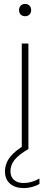

<svg xmlns="http://www.w3.org/2000/svg" viewBox="-20 -763 257 983"><path d="M91.5 0V-540H125.5V0ZM108.5 -680Q95 -680 86.2 -688.5Q77.5 -697 77.5 -711Q77.5 -725.5 86.2 -734.2Q95 -743 108.5 -743Q122 -743 130.8 -734.2Q139.5 -725.5 139.5 -711Q139.5 -697 130.8 -688.5Q122 -680 108.5 -680ZM102.5 200Q57 200 31.2 177.2Q5.5 154.5 5.5 115Q5.5 75 31.2 41.5Q57 8 113 -24L125.5 0Q76.5 28.5 55 55Q33.5 81.5 33.5 114Q33.5 142 51.5 158Q69.5 174 101 174Q141.5 174 182 151V179Q164.5 189 143 194.5Q121.5 200 102.5 200Z"/></svg>

Font: Encode Sans Semi Expanded Thin
Style: Regular
Weight: 100
Width: 6
Designer: Multiple Designers
Foundry: Impallari Type
Version: Version 3.000; ttfautohint (v1.8.3) -l 8 -r 50 -G 200 -x 14 